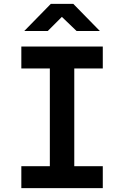

<svg xmlns="http://www.w3.org/2000/svg" viewBox="-20 -970 640 990"><path d="M226 -810 299 -883 375 -810H495L358 -950H242L105 -810ZM510 0V-113H363V-617H510V-730H90V-617H237V-113H90V0Z"/></svg>

Font: Tekne LDO
Style: Bold
Weight: 700
Monospace: yes
Designer: Alessio Laiso, Mario Rullo, Paolo Rosset
Foundry: Alessio Laiso
Version: Version 1.000;hotconv 1.0.109;makeotfexe 2.5.65596